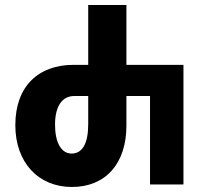

<svg xmlns="http://www.w3.org/2000/svg" viewBox="-20 -734 802 764"><path d="M266 10C401 10 483 -84 483 -234V-352H577V0H710V-476H483V-714H331V-476H273C134 -476 41 -392 41 -236C41 -87 133 10 266 10ZM265 -123C223 -123 199 -168 199 -238C199 -308 225 -352 276 -352H331V-240C331 -165 309 -123 265 -123Z"/></svg>

Font: Noto Sans Georgian ExtraCondensed ExtraBold
Style: Regular
Weight: 800
Width: 2
Designer: Monotype Design Team, Akaki Razmadze
Foundry: Google LLC
Version: Version 2.005